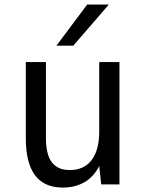

<svg xmlns="http://www.w3.org/2000/svg" viewBox="-20 -823 642 857"><path d="M369.1 -802.7H465.8L307.1 -619.1H231.9ZM260.7 14.2Q177.2 14.2 136.2 -41Q95.2 -95.7 95.2 -207V-545.9H185.1V-207Q185.1 -132.8 211.4 -98.6Q224.1 -82 243.4 -73Q262.7 -64 292 -64Q355.5 -64 389.2 -108.9Q422.9 -153.3 422.9 -236.8V-545.9H513.2V0H431.6L422.9 -82Q398.9 -34.7 357.9 -10.3Q315.9 14.2 260.7 14.2Z"/></svg>

Font: Vazir Code Hack
Style: Code-Hack
Weight: 400
Foundry: DejaVu fonts team - Redesigned by Saber Rastikerdar
Version: Version 1.1.2